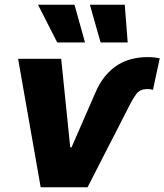

<svg xmlns="http://www.w3.org/2000/svg" viewBox="-20 -795 698 815"><path d="M239.7 -545.5 278.1 -169.7H283.7L384.6 -400.9Q403.1 -444.2 427.7 -473.4Q452.4 -502.5 481 -520.1Q509.6 -537.6 541.4 -545.1Q573.2 -552.6 605.5 -552.6Q622.5 -552.6 635.5 -551.1Q648.4 -549.7 658 -547.2L629.3 -413.7Q625.4 -414.8 619.7 -415.8Q614 -416.9 603.7 -416.9Q575.6 -416.9 560 -397.7Q544.7 -378.2 523.4 -335.2L351.6 0H152.7L56.8 -545.5ZM296.2 -774.9 340.9 -614.7H223L141.3 -774.9ZM509.6 -774.9 522 -614.7H407L361.5 -774.9Z"/></svg>

Font: Inter P Extra Bold
Style: Italic
Weight: 800
Italic angle: 9.39999°
Designer: Rasmus Andersson
Foundry: rsms
Version: Version 3.018;git-588b23468